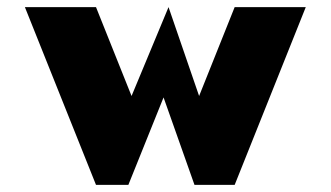

<svg xmlns="http://www.w3.org/2000/svg" viewBox="-20 -520 930 540"><path d="M454 -500 540 -250 640 -500H840L640 0H527L440 -246L341 0H250L50 -500H250L350 -250Z"/></svg>

Font: Tokeely Brookings
Style: Regular
Weight: 400
Designer: Peter Wiegel
Foundry: Peter Wiegel
Version: Version 2.001